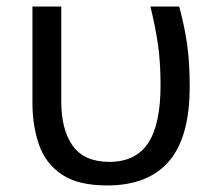

<svg xmlns="http://www.w3.org/2000/svg" viewBox="-20 -556 653 586"><path d="M307 10Q218 10 168.5 -23.5Q119 -57 99 -114.5Q79 -172 79 -243V-536H167V-246Q167 -160 202 -111Q237 -62 314 -62Q394 -62 432 -119Q470 -176 470 -296Q470 -366 462 -421Q454 -476 439 -536H527Q543 -477 551 -421.5Q559 -366 559 -292Q559 -137 495.5 -63.5Q432 10 307 10Z"/></svg>

Font: Apis
Style: Regular
Weight: 400
Designer: Monotype Design Team
Foundry: Monotype Imaging Inc.
Version: Version 2.000; build 0001